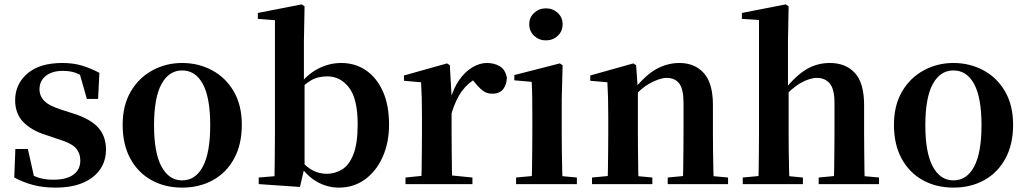

<svg xmlns="http://www.w3.org/2000/svg" viewBox="-20 -839 4677 875"><path d="M232 16Q178 16 133 4.5Q88 -7 45 -30L50 -160H107L138 -21L90 -26V-62Q122 -41 152 -30.5Q182 -20 223 -20Q283 -20 314.5 -43Q346 -66 346 -107Q346 -141 325.5 -164Q305 -187 245 -205L189 -224Q124 -244 86.5 -282.5Q49 -321 49 -382Q49 -456 105 -504Q161 -552 264 -552Q313 -552 352 -540.5Q391 -529 433 -507L427 -388H376L338 -521L380 -508V-477Q350 -498 325 -507Q300 -516 267 -516Q217 -516 188.5 -493Q160 -470 160 -432Q160 -402 181.5 -379.5Q203 -357 260 -339L316 -321Q394 -296 428.5 -256.5Q463 -217 463 -158Q463 -105 435.5 -66Q408 -27 357 -5.5Q306 16 232 16Z M810 16Q731 16 669.5 -18.5Q608 -53 573.5 -117Q539 -181 539 -270Q539 -359 576 -422Q613 -485 675 -518.5Q737 -552 810 -552Q884 -552 946 -519Q1008 -486 1045 -423Q1082 -360 1082 -270Q1082 -181 1047 -116.5Q1012 -52 950.5 -18Q889 16 810 16ZM810 -17Q871 -17 904.5 -80Q938 -143 938 -268Q938 -394 904.5 -456Q871 -518 810 -518Q750 -518 716 -456Q682 -394 682 -268Q682 -143 716 -80Q750 -17 810 -17Z M1159 0V-30L1231 -36Q1232 -65 1232 -100.5Q1232 -136 1232.5 -171.5Q1233 -207 1233 -235V-747L1155 -753V-780L1355 -819L1368 -810L1365 -651V-465L1368 -455V-79V-77L1347 13ZM1524 16Q1473 16 1426.5 -9.5Q1380 -35 1344 -89H1333L1352 -106Q1381 -74 1409 -60.5Q1437 -47 1469 -47Q1506 -47 1538.5 -66.5Q1571 -86 1590.5 -135.5Q1610 -185 1610 -273Q1610 -389 1570.5 -440Q1531 -491 1471 -491Q1451 -491 1429.5 -486Q1408 -481 1384.5 -464.5Q1361 -448 1330 -414L1317 -443H1337Q1378 -499 1429 -525.5Q1480 -552 1535 -552Q1598 -552 1647 -519Q1696 -486 1724.5 -423.5Q1753 -361 1753 -271Q1753 -189 1724 -124Q1695 -59 1643.5 -21.5Q1592 16 1524 16Z M1828 0V-30L1936 -41H2023L2133 -30V0ZM1899 0Q1901 -25 1901.5 -67Q1902 -109 1902.5 -154.5Q1903 -200 1903 -235V-310Q1903 -361 1902 -394Q1901 -427 1899 -464L1821 -471V-495L2017 -550L2030 -542L2038 -399V-398V-235Q2038 -200 2038.5 -154.5Q2039 -109 2039.5 -67Q2040 -25 2041 0ZM2037 -320 2004 -381H2031Q2046 -436 2072.5 -474Q2099 -512 2132.5 -532Q2166 -552 2199 -552Q2232 -552 2257.5 -537Q2283 -522 2290 -485Q2289 -453 2273 -432.5Q2257 -412 2223 -412Q2198 -412 2180 -426Q2162 -440 2143 -464L2120 -491L2156 -485Q2114 -463 2085.5 -424.5Q2057 -386 2037 -320Z M2332 0V-30L2439 -40H2501L2609 -30V0ZM2403 0Q2404 -25 2404.5 -67Q2405 -109 2405.5 -154.5Q2406 -200 2406 -235V-308Q2406 -358 2405.5 -394Q2405 -430 2403 -466L2324 -473V-497L2531 -550L2544 -542L2540 -388V-235Q2540 -200 2540.5 -154.5Q2541 -109 2542 -67Q2543 -25 2544 0ZM2468 -655Q2437 -655 2414.5 -675.5Q2392 -696 2392 -729Q2392 -760 2414.5 -780.5Q2437 -801 2468 -801Q2499 -801 2521.5 -780.5Q2544 -760 2544 -729Q2544 -696 2521.5 -675.5Q2499 -655 2468 -655Z M2678 0V-30L2784 -40H2847L2953 -30V0ZM2748 0Q2750 -25 2750.5 -67Q2751 -109 2751.5 -154.5Q2752 -200 2752 -235V-310Q2752 -360 2751 -393.5Q2750 -427 2748 -464L2670 -471V-495L2866 -550L2879 -542L2887 -428V-426V-235Q2887 -200 2887.5 -154.5Q2888 -109 2888.5 -67Q2889 -25 2890 0ZM3023 0V-30L3127 -40H3190L3298 -30V0ZM3092 0Q3093 -25 3093.5 -66.5Q3094 -108 3094.5 -153.5Q3095 -199 3095 -235V-370Q3095 -433 3075.5 -458.5Q3056 -484 3018 -484Q2988 -484 2944 -460.5Q2900 -437 2854 -383L2850 -426H2865Q2921 -497 2971.5 -524.5Q3022 -552 3076 -552Q3146 -552 3187.5 -506Q3229 -460 3229 -361V-235Q3229 -199 3229.5 -153.5Q3230 -108 3231 -66.5Q3232 -25 3233 0Z M3365 0V-30L3471 -40H3535L3639 -30V0ZM3436 0Q3437 -25 3437.5 -67Q3438 -109 3438.5 -154.5Q3439 -200 3439 -235V-748L3361 -753V-780L3561 -819L3574 -810L3571 -651V-443L3574 -429V-235Q3574 -200 3574.5 -154.5Q3575 -109 3576 -67Q3577 -25 3578 0ZM3711 0V-30L3815 -40H3877L3986 -30V0ZM3779 0Q3781 -25 3781.5 -66.5Q3782 -108 3782.5 -153.5Q3783 -199 3783 -235V-370Q3783 -433 3761.5 -458.5Q3740 -484 3703 -484Q3670 -484 3628.5 -460.5Q3587 -437 3541 -384L3512 -427H3553Q3605 -493 3654 -522.5Q3703 -552 3762 -552Q3834 -552 3876 -506.5Q3918 -461 3918 -359V-235Q3918 -199 3918.5 -153.5Q3919 -108 3919.5 -66.5Q3920 -25 3921 0Z M4325 16Q4246 16 4184.5 -18.5Q4123 -53 4088.5 -117Q4054 -181 4054 -270Q4054 -359 4091 -422Q4128 -485 4190 -518.5Q4252 -552 4325 -552Q4399 -552 4461 -519Q4523 -486 4560 -423Q4597 -360 4597 -270Q4597 -181 4562 -116.5Q4527 -52 4465.5 -18Q4404 16 4325 16ZM4325 -17Q4386 -17 4419.5 -80Q4453 -143 4453 -268Q4453 -394 4419.5 -456Q4386 -518 4325 -518Q4265 -518 4231 -456Q4197 -394 4197 -268Q4197 -143 4231 -80Q4265 -17 4325 -17Z"/></svg>

Font: Noto Serif JP ExtraLight
Style: Bold
Weight: 700
Version: Version 2.003-H1;hotconv 1.1.1;makeotfexe 2.6.0